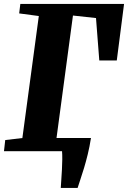

<svg xmlns="http://www.w3.org/2000/svg" viewBox="-45 -763 646 969"><path d="M-18.6 -56.2 67.9 -66.4 150.9 -682.1 51.8 -695.3 57.6 -743.2H581.1L544.4 -458H456.1L439.5 -671.9L323.2 -684.6L240.2 -66.4H414.1Q407.2 -22 397.9 15.6Q388.7 53.2 379.2 84.7Q369.6 116.2 361.1 141.4Q352.5 166.5 346.7 185.5H261.7Q262.7 168.9 264.4 144Q266.1 119.1 267.6 92.8Q269 66.4 269.3 41.5Q269.5 16.6 268.1 0H-24.9Z"/></svg>

Font: Merriweather UltraBold
Style: Italic
Weight: 900
Italic angle: -7°
Designer: Eben Sorkin ( eben@eyebytes.com )
Foundry: Eben Sorkin ( eben@eyebytes.com )
Version: Version 1.52; ttfautohint (v1.4.1)